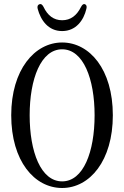

<svg xmlns="http://www.w3.org/2000/svg" viewBox="-20 -935 620 958"><path d="M177 -914C168 -911 165 -903 168 -891C183 -835 220 -780 290 -780C360 -780 398 -835 411 -891C414 -903 412 -910 404 -914C397 -917 390 -912 384 -900C363 -858 333 -834 290 -834C248 -834 217 -858 197 -901C191 -912 185 -917 177 -914ZM36 -360C36 -131 152 3 290 3C428 3 543 -133 543 -360C543 -589 427 -723 290 -723C153 -723 36 -587 36 -360ZM128 -360C128 -541 184 -689 290 -689C396 -689 452 -541 452 -360C452 -177 396 -30 290 -30C184 -30 128 -177 128 -360Z"/></svg>

Font: 寒蝉锦书宋 CompactLight
Style: Bold
Weight: 400
Width: 4
Designer: 寒蝉锦书宋{Warren} 思源宋体{Ryoko NISHIZUKA 西塚涼子 (kana & ideographs); Frank Grießhammer (Latin, Greek & Cyrillic); Wenlong ZHANG 
Foundry: Adobe & ChillType
Version: Version 2.000;Glyphs 3.1.1 (3135)